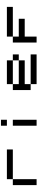

<svg xmlns="http://www.w3.org/2000/svg" viewBox="1605 -2520 790 4040"><g transform="rotate(-90 2000.0 -500.0)"><path d="M125 -125V-625H875V-750H250V-125Z M1500 -750H1375V-875H1500ZM1500 -125H1375V-625H1500Z M2750 -750H2250V-375H2750ZM2875 -500H2250V-125H2875V-250H2125V-625H2875Z M3125 -625H3875V-750H3250V-500H3625V-375H3250V-125H3125Z"/></g></svg>

Font: Picon
Style: Regular
Weight: 400
Designer: yne
Foundry: yne
Version: Version 21.02.27; git-deadbeef-release